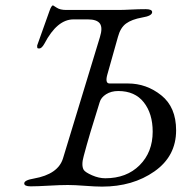

<svg xmlns="http://www.w3.org/2000/svg" viewBox="-20 -687 702 713"><path d="M419 -349Q393 -349 374 -337Q355 -325 350 -307Q311 -184 291 -108Q281 -73 291 -56Q297 -47 322 -36Q347 -25 371 -25Q450 -25 498.5 -73.5Q547 -122 547 -198Q547 -265 514 -307Q481 -349 419 -349ZM253 -615Q192 -615 145 -525Q135 -507 126 -507Q120 -507 119 -508.5Q118 -510 118 -518Q118 -519 164 -647Q171 -667 177 -667Q178 -667 190.5 -658.5Q203 -650 226 -650H419Q438 -650 466.5 -651.5Q495 -653 521 -653Q545 -653 545 -642Q545 -628 508 -622Q469 -615 448 -599.5Q427 -584 418 -550L378 -408Q370 -377 387 -377H455Q524 -377 579 -333Q634 -289 634 -203Q634 -107 553.5 -50.5Q473 6 359 6Q334 6 295.5 3Q257 0 232 0Q204 0 161 2.5Q118 5 94 5Q70 5 70 -6Q70 -18 106 -24Q196 -40 214 -99L351 -549Q362 -584 351 -599.5Q340 -615 306 -615Z"/></svg>

Font: EB Garamond 12
Style: Italic
Weight: 400
Italic angle: -17°
Version: Version 0.016; ttfautohint (v1.8.4)